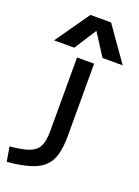

<svg xmlns="http://www.w3.org/2000/svg" viewBox="-269 -867 844 1163"><g transform="rotate(20 153.0 -285.0)"><path d="M-85 126Q-23 120 16.5 109.5Q56 99 77.5 79.5Q99 60 107 28Q115 -4 115 -53V-520H225V-53Q225 19 211 68Q197 117 164 147.5Q131 178 74 195Q17 212 -69 220ZM-51 -570 103 -790H236L391 -570H261L171 -710H169L79 -570Z"/></g></svg>

Font: M PLUS 2 Medium
Style: Regular
Weight: 500
Designer: Coji Morishita
Foundry: UNDERFOREST DESIGN
Version: Version 1.001